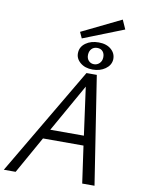

<svg xmlns="http://www.w3.org/2000/svg" viewBox="-107 -1082 845 1153"><g transform="rotate(10 315.5 -506.0)"><path d="M571 -956 323 -858 306 -895 546 -1012ZM316 -772Q318 -807 349.5 -829.5Q381 -852 428 -852Q476 -852 504.5 -827Q533 -802 531 -765Q528 -730 496 -707.5Q464 -685 419 -685Q372 -685 342.5 -710.5Q313 -736 316 -772ZM470 -767Q471 -790 459 -804Q447 -818 425 -818Q404 -818 391 -804.5Q378 -791 377 -769Q376 -746 389 -732Q402 -718 422 -718Q441 -718 455 -731.5Q469 -745 470 -767ZM387 -658H450L552 0H477L445 -226H198L71 0H-1ZM232 -285H437L397 -577Z"/></g></svg>

Font: EauTest
Style: Italic
Weight: 400
Italic angle: -12°
Designer: Christian Thalmann (Catharsis Fonts)
Version: Version 0.001;PS 000.001;hotconv 1.0.88;makeotf.lib2.5.64775